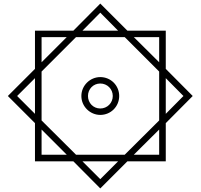

<svg xmlns="http://www.w3.org/2000/svg" viewBox="-20 -904 1124 1076"><path d="M1060 -366 909 -518V-732H694L542 -884L391 -732H176V-518L24 -366L176 -214V0H391L542 152L694 0H909V-214ZM642 -732H442L542 -833ZM354 -696 213 -555V-696ZM872 -555 730 -696H872ZM872 -503V-229L679 -37H406L213 -229V-503L406 -696H679ZM648 -366C648 -425 601 -472 542 -472C485 -472 436 -425 436 -366C436 -307 485 -260 542 -260C601 -260 648 -307 648 -366ZM176 -466V-266L76 -366ZM1008 -366 909 -266V-466ZM612 -366C612 -327 581 -296 542 -296C503 -296 473 -327 473 -366C473 -405 503 -436 542 -436C581 -436 612 -405 612 -366ZM213 -178 354 -37H213ZM872 -37H730L872 -178ZM442 0H642L542 100Z"/></svg>

Font: Noto Kufi Arabic
Style: Bold
Weight: 700
Designer: Monotype Design Team, David Williams, Khaled Hosny
Foundry: Google LLC
Version: Version 2.109